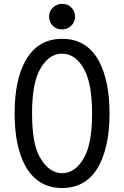

<svg xmlns="http://www.w3.org/2000/svg" viewBox="-20 -938 626 968"><path d="M293 -918.5Q321.8 -918.5 338.9 -900.9Q358.4 -880.9 358.4 -854Q358.4 -827.1 338.9 -808.1Q319.8 -789.6 293 -789.6Q265.1 -789.6 247.1 -807.1Q227.5 -826.2 227.5 -854Q227.5 -881.8 247.1 -900.1Q266.6 -918.5 293 -918.5ZM293 -64.9Q362.3 -64.9 406.2 -147.5Q444.3 -218.8 444.3 -366.2Q444.3 -511.7 406.2 -585Q362.3 -667.5 293 -667.5Q224.1 -667.5 179.7 -585Q141.6 -514.2 141.6 -366.2Q141.6 -215.3 179.7 -147.5Q226.1 -64.9 293 -64.9ZM293 9.8Q167 9.8 105.5 -106Q53.7 -203.6 53.7 -366.2Q53.7 -528.8 105.5 -626.5Q167 -742.2 293 -742.2Q419.9 -742.2 480.5 -626.5Q532.2 -527.3 532.2 -366.2Q532.2 -205.1 480.5 -106Q419.9 9.8 293 9.8Z"/></svg>

Font: Consola Mono
Style: Book
Weight: 400
Monospace: yes
Designer: Wojciech Kalinowski "wmk69" (wmk69@o2.pl)
Foundry: Wojciech Kalinowski "wmk69" (wmk69@o2.pl)
Version: Version 2.1.0